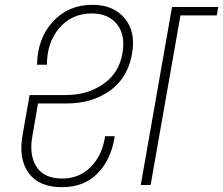

<svg xmlns="http://www.w3.org/2000/svg" viewBox="-20 -769 927 798"><path d="M238 9Q142 9 99 -50Q56 -109 74 -209L103 -374H254Q343 -374 409 -419.5Q475 -465 489 -548Q502 -624 466 -668.5Q430 -713 362 -713Q278 -713 226.5 -652.5Q175 -592 175 -500H134Q136 -610 200 -679.5Q264 -749 365 -749Q452 -749 499 -692Q546 -635 528 -542Q510 -444 436 -391.5Q362 -339 257 -339H138L115 -206Q100 -125 131.5 -76Q163 -27 239 -27Q309 -27 357 -75Q405 -123 417 -203H457Q443 -108 386.5 -49.5Q330 9 238 9ZM565 0 695 -740H887L881 -705H730L606 0Z"/></svg>

Font: Poppins ExtraLight
Style: Italic
Weight: 275
Italic angle: -10°
Designer: Ninad Kale (Devanagari), Jonny Pinhorn (Latin)
Foundry: Indian Type Foundry
Version: Version 3.200;PS 1.000;hotconv 16.6.54;makeotf.lib2.5.65590